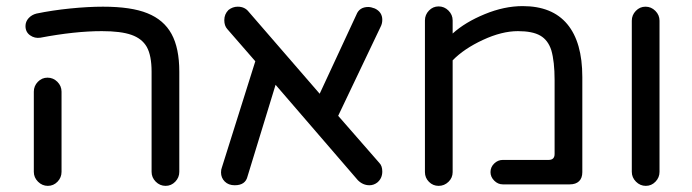

<svg xmlns="http://www.w3.org/2000/svg" viewBox="-20 -603 2266 629"><path d="M476.6 -40V-368.2Q476.6 -420.9 460.9 -449.2Q445.3 -476.6 410.6 -488.8Q376 -501 313.5 -501Q225.6 -501 112.3 -479.5Q93.8 -476.6 78.6 -487.3Q63.5 -498 63.5 -517.6Q63.5 -532.2 73.7 -543.5Q84 -554.7 99.6 -558.6Q151.4 -569.3 210 -575.2Q268.6 -581.1 317.4 -581.1Q410.2 -581.1 462.9 -559.6Q516.6 -538.1 542 -491.7Q567.4 -445.3 567.4 -368.2V-40Q567.4 -21.5 554.2 -7.8Q541 5.9 522.5 5.9Q503.9 5.9 490.2 -7.8Q476.6 -21.5 476.6 -40ZM90.8 -302.7Q90.8 -321.3 104 -335Q117.2 -348.6 135.7 -348.6Q154.3 -348.6 168 -335Q181.6 -321.3 181.6 -302.7V-40Q181.6 -21.5 168.5 -7.8Q155.3 5.9 136.7 5.9Q118.2 5.9 104.5 -7.8Q90.8 -21.5 90.8 -40Z M704.1 -38.1Q704.1 -47.9 707 -54.7L816.4 -402.3L724.6 -507.8Q714.8 -518.6 714.8 -537.1Q714.8 -556.6 728.5 -570.3Q742.2 -581.1 758.8 -581.1Q781.2 -581.1 793.9 -565.4L1027.3 -295.9L1147.5 -554.7Q1157.2 -580.1 1186.5 -580.1Q1195.3 -580.1 1208 -575.2Q1232.4 -563.5 1232.4 -538.1Q1232.4 -525.4 1226.6 -514.6L1087.9 -223.6L1222.7 -69.3Q1232.4 -59.6 1232.4 -41Q1232.4 -18.6 1215.8 -4.9Q1204.1 3.9 1190.4 3.9Q1168.9 3.9 1152.3 -12.7L882.8 -325.2L791 -25.4Q784.2 3.9 749 3.9Q728.5 3.9 716.3 -8.3Q704.1 -20.5 704.1 -38.1Z M1372.1 -39.1V-536.1Q1372.1 -554.7 1385.3 -568.4Q1398.4 -582 1417 -582Q1435.5 -582 1449.2 -568.4Q1462.9 -554.7 1462.9 -536.1V-493.2Q1503.9 -530.3 1567.9 -556.6Q1631.8 -583 1692.4 -583Q1789.1 -583 1838.4 -523.9Q1887.7 -464.8 1887.7 -350.6V-39.1Q1887.7 -19.5 1877 -9.3Q1866.2 1 1846.7 1H1627Q1611.3 1 1599.1 -11.2Q1586.9 -23.4 1586.9 -39.1Q1586.9 -55.7 1599.1 -67.4Q1611.3 -79.1 1627 -79.1H1777.3Q1796.9 -79.1 1796.9 -98.6V-340.8Q1796.9 -401.4 1786.1 -438.5Q1775.4 -471.7 1750 -486.3Q1724.6 -501 1676.8 -501Q1624 -501 1562 -472.2Q1500 -443.4 1462.9 -405.3V-39.1Q1462.9 -20.5 1449.2 -7.3Q1435.5 5.9 1417 5.9Q1398.4 5.9 1385.3 -7.3Q1372.1 -20.5 1372.1 -39.1Z M2049.8 -40V-535.2Q2049.8 -553.7 2063 -567.4Q2076.2 -581.1 2094.7 -581.1Q2113.3 -581.1 2127 -567.4Q2140.6 -553.7 2140.6 -535.2V-40Q2140.6 -21.5 2127.4 -7.8Q2114.3 5.9 2095.7 5.9Q2077.1 5.9 2063.5 -7.8Q2049.8 -21.5 2049.8 -40Z"/></svg>

Font: jf-openhuninn-2.0
Style: Regular
Weight: 400
Designer: [Kosugi Maru]
Designed by MOTOYA      

[Varela Round]
Joe Prince (Latin component); Avraham Cornfeld (Hebrew component)
Foundry: justfont CO.,LTD.
Version: 2.0